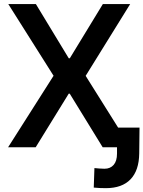

<svg xmlns="http://www.w3.org/2000/svg" viewBox="-20 -748 728 975"><path d="M162.1 -727.5 329.1 -452.1H334.5L502.4 -727.5H641.1L415 -362.8L642.6 0H501.5L334 -272.5H329.1L161.1 0H21L252 -363.3L22 -727.5ZM517.6 207.5Q502 207.5 486.6 206.8Q471.2 206.1 456.1 204.6L459.5 105.5Q470.2 106.4 484.1 107.7Q498 108.9 510.7 108.9Q540 108.9 557.1 89.4Q574.2 69.8 574.2 31.7V0H531.2V-100.1H688.5L687 31.2Q686 117.7 642.8 162.6Q599.6 207.5 517.6 207.5Z"/></svg>

Font: Inter Cardless Tabular Medium
Style: Regular
Weight: 500
Designer: Rasmus Andersson
Foundry: rsms
Version: Version 4.000;git-4fc901f